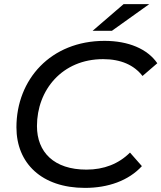

<svg xmlns="http://www.w3.org/2000/svg" viewBox="-20 -907 786 935"><path d="M431 -757H525L707 -887H582ZM394 8C506 8 606 -27 671 -98L613 -164C558 -109 486 -81 401 -81C243 -81 160 -166 160 -293C160 -469 283 -619 482 -619C569 -619 633 -590 674 -537L746 -599C698 -669 605 -708 489 -708C227 -708 60 -520 60 -287C60 -112 183 8 394 8Z"/></svg>

Font: AWKNG-Font Medium
Style: Italic
Weight: 500
Italic angle: -11.3°
Designer: Awakening Church
Foundry: Awakening Church
Version: Version 1.700;PS 001.700;hotconv 1.0.88;makeotf.lib2.5.64775